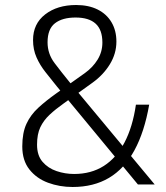

<svg xmlns="http://www.w3.org/2000/svg" viewBox="-20 -737 663 767"><path d="M531 0 207 -392Q184 -421 162 -448.5Q140 -476 126 -507.5Q112 -539 112 -577Q112 -642 160.5 -679.5Q209 -717 284 -717Q334 -717 370 -699Q406 -681 425.5 -648Q445 -615 445 -571Q445 -523 419 -480.5Q393 -438 350 -407L236 -325Q202 -301 178 -278.5Q154 -256 141 -228.5Q128 -201 128 -159Q128 -116 150 -90.5Q172 -65 206 -53.5Q240 -42 276 -42Q344 -42 394.5 -74Q445 -106 477.5 -168Q510 -230 523 -319H576Q557 -210 517 -136.5Q477 -63 415.5 -26.5Q354 10 270 10Q218 10 172 -7Q126 -24 97.5 -60Q69 -96 69 -152Q69 -206 85.5 -242Q102 -278 133 -306.5Q164 -335 205 -364L319 -445Q351 -468 370 -499Q389 -530 389 -567Q389 -618 362 -642.5Q335 -667 282 -667Q229 -667 199.5 -644Q170 -621 170 -568Q170 -522 198 -485Q226 -448 257 -410L598 0Z"/></svg>

Font: Asta Sans Light
Style: Regular
Weight: 300
Designer: 42dot
Version: Version 1.000